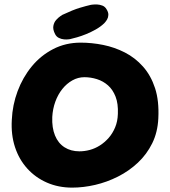

<svg xmlns="http://www.w3.org/2000/svg" viewBox="-20 -851 778 878"><path d="M310 7Q247 7 194.5 -16Q142 -39 104.5 -80.5Q67 -122 48.5 -178.5Q30 -235 34 -303Q37 -371 60.5 -434Q84 -497 125 -547Q166 -597 223 -626.5Q280 -656 349 -656Q400 -656 452 -645.5Q504 -635 551 -611Q598 -587 634 -546.5Q670 -506 689 -448Q708 -390 704 -310Q701 -246 676 -195.5Q651 -145 610.5 -107Q570 -69 519.5 -43.5Q469 -18 415 -5.5Q361 7 310 7ZM343 -159Q367 -159 391 -165.5Q415 -172 437 -186Q459 -200 477 -220.5Q495 -241 506.5 -268.5Q518 -296 519 -330Q521 -377 508.5 -409Q496 -441 474 -460.5Q452 -480 423.5 -489Q395 -498 366 -498Q337 -498 311 -483.5Q285 -469 265 -444Q245 -419 233 -386Q221 -353 219 -316Q217 -267 231.5 -231.5Q246 -196 275 -177.5Q304 -159 343 -159ZM300 -672Q300 -672 292 -671Q284 -670 272.5 -671Q261 -672 249.5 -677.5Q238 -683 232 -695Q221 -716 224 -732.5Q227 -749 237 -760Q247 -771 256 -777Q265 -783 265 -783Q314 -806 344 -815Q374 -824 396 -829Q396 -829 404.5 -830Q413 -831 424.5 -830.5Q436 -830 448 -825.5Q460 -821 467 -809Q476 -795 475.5 -783Q475 -771 470 -762.5Q465 -754 460.5 -749Q456 -744 456 -744Q439 -728 417.5 -716Q396 -704 374 -695Q352 -686 332.5 -680.5Q313 -675 300 -672Z"/></svg>

Font: Sour Gummy Black ExtraBold
Style: Regular
Weight: 800
Version: Version 1.000